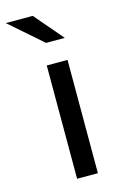

<svg xmlns="http://www.w3.org/2000/svg" viewBox="-163 -763 506 812"><g transform="rotate(-15 90.0 -357.0)"><path d="M0 0ZM161 -496V0H70V-496ZM67 -714 174 -589H92L-51 -714Z"/></g></svg>

Font: Rosa Sans
Style: Regular
Weight: 400
Designer: Pentagram / MCKL
Foundry: Pentagram / MCKL
Version: Version 1.005;September 16, 2019;FontCreator 11.5.0.2425 64-